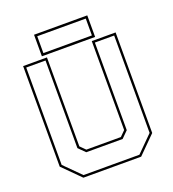

<svg xmlns="http://www.w3.org/2000/svg" viewBox="-150 -958 964 1071"><g transform="rotate(-20 332.0 -422.0)"><path d="M160.5 0 57.5 -103V-700H199V-172L229.5 -141.5H434.5L465 -172V-700H606.5V-103L503.5 0ZM166 -13.5H498L593 -108.5V-686.5H478.5V-166.5L440 -128H224L185.5 -166.5V-686.5H71V-108.5ZM174.5 -715.5V-843.5H490.5V-715.5ZM188.5 -729.5H476.5V-829.5H188.5Z"/></g></svg>

Font: Tourney Thin Thin
Style: Regular
Weight: 250
Version: Version 1.015